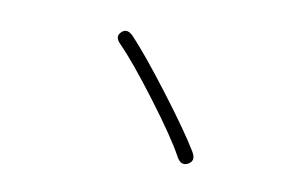

<svg xmlns="http://www.w3.org/2000/svg" viewBox="-62 -705 1125 718"><g transform="rotate(15 500.0 -345.5)"><path d="M703 -139Q678 -122 658 -152Q615 -217 509 -334.5Q403 -452 342 -504Q314 -527 333 -548Q351 -569 378 -546Q442 -489 550.5 -369.5Q659 -250 706 -185Q727 -156 703 -139Z"/></g></svg>

Font: Resource Han Rounded KR Light
Style: Regular
Weight: 300
Designer: Cyano Hao (round all glyphs); Ryoko NISHIZUKA 西塚涼子 (kana, bopomofo & ideographs); Paul D. Hunt (Latin, Greek & Cyrillic)
Foundry: Cyano Hao
Version: 0.990